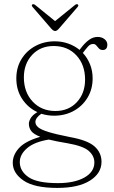

<svg xmlns="http://www.w3.org/2000/svg" viewBox="-20 -672 558 941"><path d="M321.5 -0.5Q409 15 443.2 45.5Q477.5 76 477.5 121Q477.5 177.5 420.8 213.2Q364 249 260.5 249Q148 249 95.2 212.8Q42.5 176.5 42.5 126Q42.5 87 73.5 53.2Q104.5 19.5 177.5 -1.5Q144.5 -14.5 133 -30Q121.5 -45.5 121.5 -66Q121.5 -77 130.2 -92.5Q139 -108 163 -122.5Q117 -144 88.5 -187.2Q60 -230.5 60 -287.5Q60 -341 85 -382Q110 -423 152.8 -446.2Q195.5 -469.5 248.5 -469.5Q283.5 -469.5 314.5 -458.5Q345.5 -447.5 370 -427.5L379.5 -440Q398 -463.5 417.2 -477.2Q436.5 -491 458.5 -491Q479 -491 492.5 -480Q506 -469 506 -453.5Q506 -427 484 -427Q471.5 -427 464.8 -434.5Q458 -442 452 -449.2Q446 -456.5 437 -456.5Q422.5 -456.5 411.8 -444.5Q401 -432.5 386 -412.5Q408.5 -388.5 421.2 -356.8Q434 -325 434 -288Q434 -234.5 408.8 -193Q383.5 -151.5 340.8 -128.2Q298 -105 245 -105Q212.5 -105 182.5 -114.5Q153.5 -94.5 153.5 -74Q153.5 -60 167.2 -48.2Q181 -36.5 217.2 -25.2Q253.5 -14 321.5 -0.5ZM243 -446.5Q178 -446.5 137.5 -403Q97 -359.5 97 -293Q97 -220 140.2 -174Q183.5 -128 251.5 -128Q316.5 -128 356.8 -171.5Q397 -215 397 -282Q397 -354.5 354.5 -400.5Q312 -446.5 243 -446.5ZM77 122.5Q77 166.5 119.5 196Q162 225.5 263.5 225.5Q345 225.5 393.8 198Q442.5 170.5 442.5 124Q442.5 92 415.2 67.8Q388 43.5 310.5 30Q255.5 21 219.5 12Q148.5 23.5 112.8 54.2Q77 85 77 122.5ZM269 -532Q258.5 -520 250.5 -520Q241.5 -520 231 -532L139.5 -638Q132.5 -646 139 -650.5Q143.5 -653.5 152 -648L250 -568.5L348 -648Q356 -653.5 361 -650.5Q367 -645.5 360.5 -638Z"/></svg>

Font: Fraunces 9pt Soft Thin
Style: Regular
Weight: 100
Version: Version 1.000;[b76b70a41]